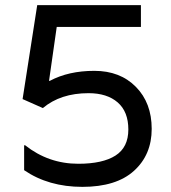

<svg xmlns="http://www.w3.org/2000/svg" viewBox="-20 -718 668 748"><path d="M174 -403Q247 -442 347.5 -442Q448 -442 509.5 -379.5Q571 -317 571 -216Q571 -115 502 -52.5Q433 10 301 10Q169 10 74 -55V-152H78Q169 -80 285 -80Q380 -80 430 -112Q480 -144 480 -213.5Q480 -283 438.5 -319Q397 -355 325 -355Q216 -355 147 -297L68 -332L125 -698H529V-613H201L171 -403Z"/></svg>

Font: Varela
Style: Regular
Weight: 400
Designer: Joe Prince
Foundry: Joe Prince
Version: Version 1.000